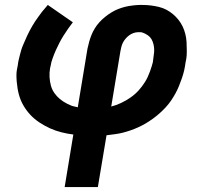

<svg xmlns="http://www.w3.org/2000/svg" viewBox="-20 -540 840 775"><path d="M241 215 276 3Q252 0 228 -6Q204 -12 182 -22Q160 -32 139.5 -45.5Q119 -59 103 -76Q87 -93 75 -113.5Q63 -134 56.5 -157.5Q50 -181 47.5 -210.5Q45 -240 48 -257L52 -278Q53 -288 55.5 -298.5Q58 -309 60.5 -319Q63 -329 66 -339Q69 -349 73.5 -359Q78 -369 82 -378.5Q86 -388 90.5 -397.5Q95 -407 100 -416.5Q105 -426 110.5 -435.5Q116 -445 122 -454Q128 -463 136 -474Q144 -485 150.5 -493.5Q157 -502 162 -507L173 -520L274 -450Q264 -437 254.5 -423.5Q245 -410 236 -395.5Q227 -381 219.5 -366.5Q212 -352 205.5 -337.5Q199 -323 192.5 -305Q186 -287 185 -277L182 -264Q179 -246 180 -228.5Q181 -211 185.5 -194.5Q190 -178 199.5 -164.5Q209 -151 221.5 -140.5Q234 -130 251.5 -121Q269 -112 281 -110L294 -107L333 -343Q336 -357 340 -371.5Q344 -386 349.5 -399.5Q355 -413 363 -426Q371 -439 381.5 -450.5Q392 -462 404.5 -472Q417 -482 430 -490Q443 -498 457 -503.5Q471 -509 485 -512.5Q499 -516 516.5 -518Q534 -520 543 -520H555Q572 -520 588.5 -518Q605 -516 621.5 -512Q638 -508 652 -500.5Q666 -493 678 -483Q690 -473 700 -460.5Q710 -448 717 -433.5Q724 -419 728 -403Q732 -387 733 -370.5Q734 -354 734 -334Q734 -314 732 -303L729 -288Q727 -272 723.5 -256.5Q720 -241 714.5 -225Q709 -209 702.5 -193Q696 -177 688 -162.5Q680 -148 670.5 -134Q661 -120 649 -107Q637 -94 624 -82.5Q611 -71 596.5 -60.5Q582 -50 567.5 -41.5Q553 -33 537.5 -26Q522 -19 506 -13.5Q490 -8 474 -4Q458 0 441 2Q424 4 410 6L375 215ZM429 -110Q449 -115 469 -124.5Q489 -134 507 -146.5Q525 -159 539.5 -175Q554 -191 565.5 -209.5Q577 -228 585.5 -252Q594 -276 597 -289L599 -305Q601 -317 602 -328.5Q603 -340 601.5 -351Q600 -362 596 -372.5Q592 -383 585 -390.5Q578 -398 566 -404Q554 -410 547 -410H537Q528 -410 518.5 -406.5Q509 -403 501.5 -397.5Q494 -392 487.5 -384.5Q481 -377 476.5 -368.5Q472 -360 469.5 -349.5Q467 -339 466 -333Z"/></svg>

Font: Iosevka Aile Extrabold
Style: Italic
Weight: 800
Italic angle: -9°
Designer: Belleve Invis
Foundry: Belleve Invis
Version: Version 31.1.0; ttfautohint (v1.8.4)